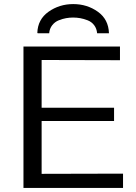

<svg xmlns="http://www.w3.org/2000/svg" viewBox="-20 -921 668 941"><path d="M165 -758 163 -760Q165 -826 218 -863.5Q271 -901 339 -901Q407 -901 459.5 -863.5Q512 -826 514 -758H456Q454 -781 441.5 -797.5Q429 -814 409.5 -821.5Q390 -829 373 -832Q356 -835 338 -835Q321 -835 304 -832Q287 -829 268 -821.5Q249 -814 236 -797.5Q223 -781 221 -758ZM95 0V-693H568V-626L184 -627V-393H539V-328H184V-69L583 -70V0Z"/></svg>

Font: Coval
Style: Light
Weight: 300
Foundry: Context Ltd
Version: Version 001.000